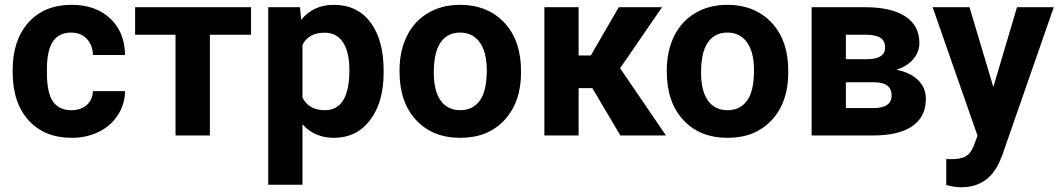

<svg xmlns="http://www.w3.org/2000/svg" viewBox="-20 -558 4363 791"><path d="M273.9 -104Q313 -104 337.4 -125.5Q361.8 -147 362.8 -182.6H495.1Q494.6 -128.9 465.8 -84.2Q437 -39.6 387 -14.9Q336.9 9.8 276.4 9.8Q163.1 9.8 97.7 -62.3Q32.2 -134.3 32.2 -261.2V-270.5Q32.2 -392.6 97.2 -465.3Q162.1 -538.1 275.4 -538.1Q374.5 -538.1 434.3 -481.7Q494.1 -425.3 495.1 -331.5H362.8Q361.8 -372.6 337.4 -398.2Q313 -423.8 272.9 -423.8Q223.6 -423.8 198.5 -387.9Q173.3 -352.1 173.3 -271.5V-256.8Q173.3 -175.3 198.2 -139.6Q223.1 -104 273.9 -104Z M1014.2 -415H844.7V0H703.1V-415H536.6V-528.3H1014.2Z M1560.5 -259.3Q1560.5 -137.2 1505.1 -63.7Q1449.7 9.8 1355.5 9.8Q1275.4 9.8 1226.1 -45.9V203.1H1085V-528.3H1215.8L1220.7 -476.6Q1272 -538.1 1354.5 -538.1Q1452.1 -538.1 1506.3 -465.8Q1560.5 -393.6 1560.5 -266.6ZM1419.4 -269.5Q1419.4 -343.3 1393.3 -383.3Q1367.2 -423.3 1317.4 -423.3Q1251 -423.3 1226.1 -372.6V-156.2Q1252 -104 1318.4 -104Q1419.4 -104 1419.4 -269.5Z M1626 -269Q1626 -347.7 1656.2 -409.2Q1686.5 -470.7 1743.4 -504.4Q1800.3 -538.1 1875.5 -538.1Q1982.4 -538.1 2050 -472.7Q2117.7 -407.2 2125.5 -294.9L2126.5 -258.8Q2126.5 -137.2 2058.6 -63.7Q1990.7 9.8 1876.5 9.8Q1762.2 9.8 1694.1 -63.5Q1626 -136.7 1626 -262.7ZM1767.1 -258.8Q1767.1 -183.6 1795.4 -143.8Q1823.7 -104 1876.5 -104Q1927.7 -104 1956.5 -143.3Q1985.4 -182.6 1985.4 -269Q1985.4 -342.8 1956.5 -383.3Q1927.7 -423.8 1875.5 -423.8Q1823.7 -423.8 1795.4 -383.5Q1767.1 -343.3 1767.1 -258.8Z M2420.4 -194.8H2363.8V0H2222.7V-528.3H2363.8V-329.6H2414.1L2529.3 -528.3H2707.5L2534.7 -276.9L2723.6 0H2535.6Z M2727.1 -269Q2727.1 -347.7 2757.3 -409.2Q2787.6 -470.7 2844.5 -504.4Q2901.4 -538.1 2976.6 -538.1Q3083.5 -538.1 3151.1 -472.7Q3218.8 -407.2 3226.6 -294.9L3227.5 -258.8Q3227.5 -137.2 3159.7 -63.7Q3091.8 9.8 2977.5 9.8Q2863.3 9.8 2795.2 -63.5Q2727.1 -136.7 2727.1 -262.7ZM2868.2 -258.8Q2868.2 -183.6 2896.5 -143.8Q2924.8 -104 2977.5 -104Q3028.8 -104 3057.6 -143.3Q3086.4 -182.6 3086.4 -269Q3086.4 -342.8 3057.6 -383.3Q3028.8 -423.8 2976.6 -423.8Q2924.8 -423.8 2896.5 -383.5Q2868.2 -343.3 2868.2 -258.8Z M3323.7 0V-528.3H3544.4Q3652.3 -528.3 3710 -490.2Q3767.6 -452.1 3767.6 -380.9Q3767.6 -344.2 3743.4 -315.2Q3719.2 -286.1 3672.9 -270.5Q3729.5 -259.8 3762 -228.3Q3794.4 -196.8 3794.4 -150.9Q3794.4 -77.1 3739 -38.6Q3683.6 0 3578.1 0ZM3464.8 -219.2V-112.8H3578.6Q3653.3 -112.8 3653.3 -165Q3653.3 -218.3 3582 -219.2ZM3464.8 -314H3552.2Q3626.5 -314.9 3626.5 -361.8Q3626.5 -390.6 3606.2 -402.8Q3585.9 -415 3544.4 -415H3464.8Z M4072.3 -199.7 4169.9 -528.3H4321.3L4108.9 82L4097.2 109.9Q4049.8 213.4 3940.9 213.4Q3910.2 213.4 3878.4 204.1V97.2L3899.9 97.7Q3939.9 97.7 3959.7 85.4Q3979.5 73.2 3990.7 44.9L4007.3 1.5L3822.3 -528.3H3974.1Z"/></svg>

Font: Robotiche
Style: Bold
Weight: 700
Designer: Google
Version: Version 2.001150; 2014